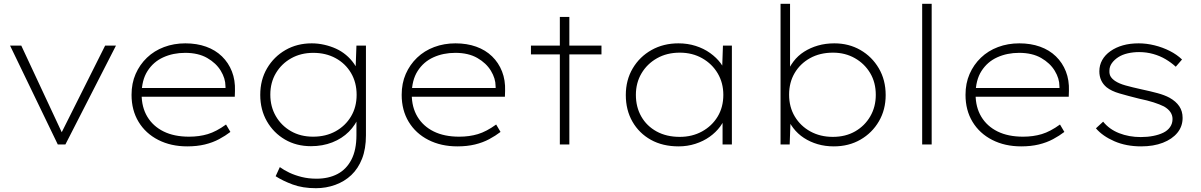

<svg xmlns="http://www.w3.org/2000/svg" viewBox="-20 -760 6319 1010"><path d="M284 0 33 -520H92L311 -51L291 -37L533 -520H590L324 0Z M965 10Q879 10 812.5 -24Q746 -58 709 -119Q672 -180 672 -261Q672 -322 693.5 -371Q715 -420 753 -456.5Q791 -493 843 -512.5Q895 -532 955 -532Q1015 -532 1064 -514.5Q1113 -497 1147.5 -463.5Q1182 -430 1200 -384Q1218 -338 1216 -282L1215 -251H712V-297H1188L1167 -283L1166 -307Q1166 -347 1141.5 -387.5Q1117 -428 1070 -455Q1023 -482 954 -482Q891 -482 839 -458.5Q787 -435 756 -386.5Q725 -338 725 -264Q725 -196 755 -146Q785 -96 840.5 -68.5Q896 -41 975 -41Q1028 -41 1073 -54.5Q1118 -68 1169 -105L1192 -66Q1166 -46 1132.5 -28Q1099 -10 1057.5 0Q1016 10 965 10Z M1642 230Q1572 230 1519.5 210.5Q1467 191 1430 167L1452 119Q1474 135 1502.5 148.5Q1531 162 1567 171Q1603 180 1645 180Q1708 180 1755 155.5Q1802 131 1828.5 80Q1855 29 1855 -49V-139L1870 -151Q1851 -103 1815 -67Q1779 -31 1728 -11Q1677 9 1616 9Q1539 9 1479 -26Q1419 -61 1384 -122Q1349 -183 1349 -261Q1349 -340 1385 -401Q1421 -462 1482 -497Q1543 -532 1620 -532Q1653 -532 1686 -524.5Q1719 -517 1747.5 -504Q1776 -491 1800 -471Q1824 -451 1842 -425.5Q1860 -400 1871 -369L1850 -382L1855 -520H1905V-48Q1905 23 1884.5 75Q1864 127 1828 161Q1792 195 1743.5 212.5Q1695 230 1642 230ZM1627 -41Q1694 -41 1745.5 -69.5Q1797 -98 1826.5 -147.5Q1856 -197 1856 -261Q1856 -326 1826.5 -376Q1797 -426 1745.5 -454Q1694 -482 1628 -482Q1563 -482 1512 -453.5Q1461 -425 1431.5 -375.5Q1402 -326 1402 -262Q1402 -199 1431 -149Q1460 -99 1510.5 -70Q1561 -41 1627 -41Z M2386 10Q2300 10 2233.5 -24Q2167 -58 2130 -119Q2093 -180 2093 -261Q2093 -322 2114.5 -371Q2136 -420 2174 -456.5Q2212 -493 2264 -512.5Q2316 -532 2376 -532Q2436 -532 2485 -514.5Q2534 -497 2568.5 -463.5Q2603 -430 2621 -384Q2639 -338 2637 -282L2636 -251H2133V-297H2609L2588 -283L2587 -307Q2587 -347 2562.5 -387.5Q2538 -428 2491 -455Q2444 -482 2375 -482Q2312 -482 2260 -458.5Q2208 -435 2177 -386.5Q2146 -338 2146 -264Q2146 -196 2176 -146Q2206 -96 2261.5 -68.5Q2317 -41 2396 -41Q2449 -41 2494 -54.5Q2539 -68 2590 -105L2613 -66Q2587 -46 2553.5 -28Q2520 -10 2478.5 0Q2437 10 2386 10Z M2925 0V-671H2975V0ZM2773 -474V-520H3144V-474Z M3550 10Q3466 10 3404 -24.5Q3342 -59 3307 -120Q3272 -181 3272 -260Q3272 -339 3308.5 -400.5Q3345 -462 3407.5 -497Q3470 -532 3549 -532Q3597 -532 3639.5 -518.5Q3682 -505 3715.5 -481Q3749 -457 3771 -427.5Q3793 -398 3799 -365L3778 -376L3783 -520H3830V0H3781V-138L3799 -159Q3791 -125 3768.5 -94.5Q3746 -64 3713 -40.5Q3680 -17 3638 -3.5Q3596 10 3550 10ZM3556 -40Q3621 -40 3673 -68.5Q3725 -97 3755 -146.5Q3785 -196 3785 -261Q3785 -324 3755.5 -374Q3726 -424 3674 -453.5Q3622 -483 3556 -483Q3488 -483 3436 -453.5Q3384 -424 3354.5 -374Q3325 -324 3325 -261Q3325 -197 3353.5 -147Q3382 -97 3434 -68.5Q3486 -40 3556 -40Z M4366 10Q4321 10 4281.5 -1.5Q4242 -13 4209 -34.5Q4176 -56 4152.5 -87Q4129 -118 4117 -153L4139 -136L4134 0H4086V-740H4136V-389L4118 -371Q4131 -406 4154 -436.5Q4177 -467 4210 -488Q4243 -509 4283 -520.5Q4323 -532 4369 -532Q4445 -532 4506 -497Q4567 -462 4603 -400.5Q4639 -339 4639 -260Q4639 -183 4603.5 -122Q4568 -61 4506.5 -25.5Q4445 10 4366 10ZM4361 -40Q4428 -40 4478.5 -69Q4529 -98 4558 -148Q4587 -198 4587 -261Q4587 -326 4557.5 -375.5Q4528 -425 4477 -454Q4426 -483 4362 -483Q4293 -483 4241 -454Q4189 -425 4160 -375.5Q4131 -326 4131 -262Q4131 -197 4161 -147Q4191 -97 4243 -68.5Q4295 -40 4361 -40Z M4831 0V-740H4881V0Z M5352 10Q5266 10 5199.5 -24Q5133 -58 5096 -119Q5059 -180 5059 -261Q5059 -322 5080.5 -371Q5102 -420 5140 -456.5Q5178 -493 5230 -512.5Q5282 -532 5342 -532Q5402 -532 5451 -514.5Q5500 -497 5534.5 -463.5Q5569 -430 5587 -384Q5605 -338 5603 -282L5602 -251H5099V-297H5575L5554 -283L5553 -307Q5553 -347 5528.5 -387.5Q5504 -428 5457 -455Q5410 -482 5341 -482Q5278 -482 5226 -458.5Q5174 -435 5143 -386.5Q5112 -338 5112 -264Q5112 -196 5142 -146Q5172 -96 5227.5 -68.5Q5283 -41 5362 -41Q5415 -41 5460 -54.5Q5505 -68 5556 -105L5579 -66Q5553 -46 5519.5 -28Q5486 -10 5444.5 0Q5403 10 5352 10Z M5983 10Q5904 10 5842 -17Q5780 -44 5745 -85L5783 -120Q5815 -80 5867 -59.5Q5919 -39 5981 -39Q6016 -39 6046.5 -45Q6077 -51 6099.5 -62Q6122 -73 6135 -91.5Q6148 -110 6148 -134Q6148 -174 6103 -200Q6081 -211 6048.5 -221.5Q6016 -232 5972 -241Q5912 -256 5869 -268.5Q5826 -281 5801 -301Q5782 -317 5772.5 -338Q5763 -359 5763 -385Q5763 -417 5778 -444Q5793 -471 5821.5 -491Q5850 -511 5887 -521.5Q5924 -532 5970 -532Q6011 -532 6053.5 -521.5Q6096 -511 6133.5 -492Q6171 -473 6198 -447L6165 -409Q6141 -431 6111.5 -448.5Q6082 -466 6046.5 -476Q6011 -486 5972 -486Q5941 -486 5912.5 -479.5Q5884 -473 5863 -459.5Q5842 -446 5829 -428Q5816 -410 5816 -388Q5815 -369 5823 -356.5Q5831 -344 5846 -334Q5867 -320 5901 -310.5Q5935 -301 5985 -290Q6032 -280 6069 -270Q6106 -260 6132 -246Q6166 -227 6183.5 -201Q6201 -175 6201 -140Q6201 -95 6173.5 -61.5Q6146 -28 6097 -9Q6048 10 5983 10Z"/></svg>

Font: Lexend Exa ExtraLight
Style: Regular
Weight: 250
Designer: Bonnie Shaver-Troup, Thomas Jockin
Foundry: Lexend
Version: Version 1.007